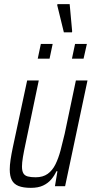

<svg xmlns="http://www.w3.org/2000/svg" viewBox="-20 -898 447 926"><path d="M129 8Q92 8 69.5 -1Q47 -10 37 -29.5Q27 -49 27 -81Q27 -101 31 -128Q35 -155 42 -188L111 -510H167L103 -204Q95 -167 90.5 -140Q86 -113 86 -95Q86 -74 92.5 -62.5Q99 -51 114 -47Q129 -43 152 -43Q187 -43 210 -59.5Q233 -76 247.5 -105.5Q262 -135 272 -172.5Q282 -210 292 -253L346 -510H402L294 0H245L257 -72H252Q242 -50 226.5 -32Q211 -14 187.5 -3Q164 8 129 8ZM327 -615 342 -686H399L383 -615ZM162 -615 177 -686H234L219 -615ZM288 -742 256 -873 257 -878H316L328 -747L327 -742Z"/></svg>

Font: Saira Condensed Light
Style: Italic
Weight: 300
Width: 3
Italic angle: -12°
Designer: Hector Gatti with collaboration of the Omnibus-Type team
Foundry: Omnibus-Type
Version: Version 1.101